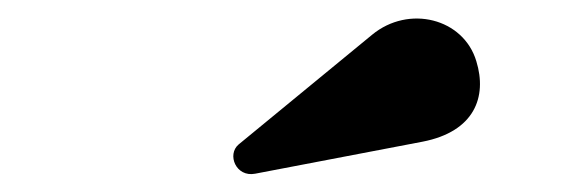

<svg xmlns="http://www.w3.org/2000/svg" viewBox="-20 -994 640 210"><path d="M259 -804 442 -839C499 -850 513 -888 501 -927C487 -974 427 -989 387 -956L241 -836C228 -825 238 -800 259 -804Z"/></svg>

Font: Pilowlava Atome
Style: Regular
Weight: 500
Designer: Anton Moglia, Jérémy Landes, Maksym Kobuzan (Cyrillic), Velvetyne Type Foundry
Foundry: Anton Moglia, Jérémy Landes, Velvetyne Type Foundry
Version: Version 1.002;Glyphs 3.3 (3303)